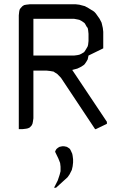

<svg xmlns="http://www.w3.org/2000/svg" viewBox="-20 -604 572 898"><path d="M67.9 0V-532.2L69.8 -549.8L71.8 -559.1L76.2 -565.9L85 -575.2L92.8 -580.1L102.1 -582L119.1 -584H334L351.1 -582L377 -575.2L394 -565.9L419.9 -549.8L428.2 -541L445.8 -516.1L455.1 -498L460.9 -473.1L462.9 -455.1V-377.9L394 -344.2L390.1 -326.2L384.8 -316.9L377 -305.2L373 -300.8L359.9 -292L341.8 -283.2L317.9 -276.9L319.8 -273.9L480 -34.2V-24.9L428.2 0H424.8L265.1 -240.2L248 -257.8L234.9 -266.1L231 -269L213.9 -272L196.8 -273.9H136.2V-50.8L133.8 -34.2L131.8 -24.9L127.9 -17.1L119.1 -7.8L110.8 -3.9L102.1 -2L85 0ZM136.2 -344.2H326.2L341.8 -346.2L351.1 -348.1L359.9 -352.1L373 -359.9L377 -365.2L384.8 -377.9L390.1 -387.2L392.1 -395L394 -412.1V-445.8L392.1 -463.9L390.1 -473.1L384.8 -480L377 -494.1L373 -498L359.9 -506.8L351.1 -511.2L341.8 -513.2L326.2 -516.1H136.2ZM232.9 273.9 250 240.2 258.8 213.9 263.2 196.8V175.8L261.2 158.2L252.9 137.2L237.8 106L238.8 102.1L244.1 92.8L250 87.9L257.8 83L262.2 82L271 80.1H279.8L289.1 82L293 83L300.8 87.9L307.1 92.8L312 102.1L317.9 115.2L319.8 125L321.8 141.1V155.8L319.8 173.8L315.9 190.9L305.2 211.9L301.8 216.8L295.9 225.1L242.2 273.9Z"/></svg>

Font: Petahja
Style: Regular
Weight: 400
Designer: T. Christopher White
Version: Version 1.1